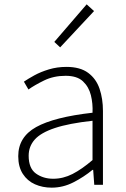

<svg xmlns="http://www.w3.org/2000/svg" viewBox="-20 -851 582 884"><path d="M218 13Q176 13 141 -2.5Q106 -18 85 -50.5Q64 -83 64 -132Q64 -220 146.5 -266Q229 -312 406 -332Q408 -374 398.5 -412.5Q389 -451 362 -476.5Q335 -502 282 -502Q227 -502 183 -480.5Q139 -459 111 -439L90 -475Q109 -488 138 -504Q167 -520 205 -531.5Q243 -543 286 -543Q349 -543 386 -515.5Q423 -488 438.5 -442Q454 -396 454 -340V0H414L409 -69H406Q366 -36 318 -11.5Q270 13 218 13ZM225 -28Q271 -28 314 -50Q357 -72 406 -114V-295Q297 -283 232.5 -261.5Q168 -240 140 -208.5Q112 -177 112 -134Q112 -76 145.5 -52Q179 -28 225 -28ZM257 -633 230 -658 379 -831 413 -800Z"/></svg>

Font: Noto Sans KR ExtraLight
Style: Regular
Weight: 250
Designer: Ryoko NISHIZUKA  (kana, bopomofo & ideographs); Paul D. Hunt (Latin, Greek & Cyrillic); Sandoll Communications , Soo-you
Foundry: Adobe
Version: Version 2.004-H2;hotconv 1.0.118;makeotfexe 2.5.65603